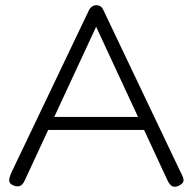

<svg xmlns="http://www.w3.org/2000/svg" viewBox="-20 -707 741 739"><path d="M681 -32Q686 -23 686.5 -15.5Q687 -8 682.5 -2.5Q678 3 668 8Q652 15 642.5 9.5Q633 4 626 -10L350 -604L75 -12Q68 3 58.5 8Q49 13 32 7Q22 3 18 -3.5Q14 -10 16 -20Q18 -30 24 -43L323 -669Q327 -677 334.5 -682Q342 -687 351 -687Q357 -687 362 -685Q367 -683 371 -679Q375 -675 378 -668ZM152 -207 172 -257H530L549 -207Z"/></svg>

Font: Fredoka Light
Style: Regular
Weight: 300
Designer: Ben Nathan
Foundry: Milena B. Brandão, Ben Nathan
Version: Version 2.001